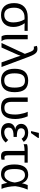

<svg xmlns="http://www.w3.org/2000/svg" viewBox="1514 -2308 803 3872"><g transform="rotate(90 1916.0 -371.5)"><path d="M523.4 -239.7Q523.4 -122.1 459.7 -56.2Q396 9.8 284.2 9.8Q167 9.8 104.5 -58.8Q42 -127.4 42 -255.9Q42 -385.3 115.2 -456.8Q188.5 -528.3 324.2 -528.3H602.1V-464.4H521.5L449.2 -467.3V-465.3Q488.8 -406.2 506.1 -352.1Q523.4 -297.9 523.4 -239.7ZM431.2 -238.3Q431.2 -362.8 370.6 -464.4H327.1Q237.3 -464.4 186 -409.7Q134.8 -355 134.8 -256.8Q134.8 -55.2 280.3 -55.2Q354 -55.2 392.6 -102.3Q431.2 -149.4 431.2 -238.3Z M714.4 0Q699.7 -15.6 691.9 -48.6Q684.1 -81.5 684.1 -115.2V-528.3H772V-110.8Q772 -79.1 782.5 -49.3Q793 -19.5 811 0Z M1065.4 -471.2Q1032.7 -562 1022 -587.4Q1006.3 -624 990 -639.2Q973.6 -654.3 944.8 -654.3Q930.2 -654.3 920.9 -649.4L903.8 -712.9Q937 -724.6 966.8 -724.6Q1002 -724.6 1027.6 -709.5Q1053.2 -694.3 1075.4 -658Q1097.7 -621.6 1122.1 -557.1L1330.6 0H1237.8L1136.7 -281.7Q1127 -309.1 1118.9 -335.2Q1110.8 -361.3 1105 -386.2Q1102.5 -378.9 1095 -359.1Q1087.4 -339.4 1079.3 -319.3Q1071.3 -299.3 1067.4 -291L937.5 0H846.2Z M1838.4 -264.6Q1838.4 -126 1777.3 -58.1Q1716.3 9.8 1600.1 9.8Q1484.4 9.8 1425.3 -60.8Q1366.2 -131.3 1366.2 -264.6Q1366.2 -538.1 1603 -538.1Q1724.1 -538.1 1781.2 -471.4Q1838.4 -404.8 1838.4 -264.6ZM1746.1 -264.6Q1746.1 -374 1713.6 -423.6Q1681.2 -473.1 1604.5 -473.1Q1527.3 -473.1 1492.9 -422.6Q1458.5 -372.1 1458.5 -264.6Q1458.5 -160.2 1492.4 -107.7Q1526.4 -55.2 1599.1 -55.2Q1678.2 -55.2 1712.2 -106Q1746.1 -156.7 1746.1 -264.6Z M2379.4 -278.8Q2379.4 9.8 2152.3 9.8Q2043.5 9.8 1994.4 -42Q1945.3 -93.8 1945.3 -204.6V-528.3H2033.7V-201.7Q2033.7 -130.4 2062.3 -94.2Q2090.8 -58.1 2156.2 -58.1Q2228 -58.1 2258.5 -108.6Q2289.1 -159.2 2289.1 -276.9Q2289.1 -318.8 2281.2 -366.7Q2273.4 -414.6 2260.7 -457.8Q2248 -501 2233.4 -528.3H2325.2Q2351.1 -470.7 2365.2 -403.3Q2379.4 -335.9 2379.4 -278.8Z M2649.9 -55.7Q2692.4 -55.7 2733.2 -77.4Q2773.9 -99.1 2802.7 -134.3L2854 -85.4Q2774.9 9.8 2644 9.8Q2555.7 9.8 2508.5 -30.8Q2461.4 -71.3 2461.4 -144Q2461.4 -197.8 2497.8 -233.9Q2534.2 -270 2590.3 -275.4V-276.4Q2538.6 -282.2 2508.1 -315.4Q2477.5 -348.6 2477.5 -397Q2477.5 -460.4 2527.1 -499.3Q2576.7 -538.1 2657.2 -538.1Q2779.8 -538.1 2840.8 -447.8L2778.3 -404.8Q2733.9 -472.7 2657.7 -472.7Q2613.3 -472.7 2589.8 -451.9Q2566.4 -431.2 2566.4 -395Q2566.4 -350.6 2604.5 -330.1Q2642.1 -309.1 2741.2 -309.1V-243.2Q2666 -243.2 2629.4 -233.9Q2592.3 -224.6 2572.5 -203.4Q2552.7 -182.1 2552.7 -145.5Q2552.7 -103 2578.9 -79.3Q2605 -55.7 2649.9 -55.7ZM2760.7 -735.4 2662.6 -594.7H2626V-610.8L2659.7 -753.4H2760.7Z M3010.3 -464.4Q2988.8 -464.4 2963.4 -461.9Q2938 -459.5 2917 -455.3Q2896 -451.2 2887.2 -446.3V-514.2Q2898.9 -520 2925 -524.2Q2951.2 -528.3 2976.6 -528.3H3259.8V-464.4H3111.3V-129.9Q3111.3 -92.8 3121.6 -75.7Q3131.8 -58.6 3157.2 -59.1Q3168 -59.6 3178.2 -60.8Q3188.5 -62 3199.2 -63V0Q3161.1 9.8 3129.4 9.8Q3073.2 9.8 3048.3 -17.8Q3023.4 -45.4 3023.4 -110.8V-464.4Z M3665.5 -115.7Q3634.8 -49.3 3592 -19.8Q3549.3 9.8 3490.2 9.8Q3390.1 9.8 3343 -57.6Q3295.9 -125 3295.9 -261.7Q3295.9 -400.4 3348.9 -469.2Q3401.9 -538.1 3503.9 -538.1Q3565.4 -538.1 3609.1 -505.4Q3652.8 -472.7 3674.8 -413.6H3675.8Q3686.5 -470.2 3711.4 -528.3H3803.2Q3787.1 -494.1 3772.2 -447.8Q3757.3 -401.4 3747.1 -356.2Q3736.8 -311 3733.9 -278.8Q3736.3 -200.7 3750.7 -125.5Q3765.1 -50.3 3788.1 0H3698.7Q3687 -29.8 3678.5 -64.7Q3669.9 -99.6 3667.5 -115.7ZM3388.2 -264.6Q3388.2 -156.2 3416 -107.2Q3443.8 -58.1 3508.3 -58.1Q3566.9 -58.1 3607.2 -114.5Q3647.5 -170.9 3660.2 -266.6Q3631.3 -473.1 3513.7 -473.1Q3447.3 -473.1 3417.7 -424.1Q3388.2 -375 3388.2 -264.6Z"/></g></svg>

Font: Arimo Nerd Font
Style: Regular
Weight: 400
Designer: Steve Matteson
Foundry: Monotype Imaging Inc.
Version: Version 1.33;Nerd Fonts 3.2.1